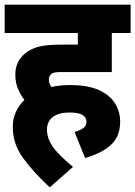

<svg xmlns="http://www.w3.org/2000/svg" viewBox="-20 -642 582 826"><path d="M301 -74Q325 -81 338.5 -91Q352 -101 352 -118Q352 -137 335 -147.5Q318 -158 279 -158Q232 -158 207 -138.5Q182 -119 182 -84Q182 -48 206 -12.5Q230 23 294 76L194 164Q121 96 78 36Q35 -24 35 -95Q35 -132 48.5 -161Q62 -190 85 -212Q69 -233 57.5 -259.5Q46 -286 46 -321Q46 -352 57.5 -374.5Q69 -397 88 -412Q112 -432 146 -441Q180 -450 247 -450H315V-500H0V-622H542V-500H461V-332H245Q224 -332 214.5 -330Q205 -328 199 -322Q190 -314 190 -299Q190 -284 201 -268Q239 -276 282 -276Q359 -276 406.5 -254Q454 -232 475.5 -196Q497 -160 497 -119Q497 -56 458.5 -20Q420 16 346 38Z"/></svg>

Font: Noto Sans SemiCondensed ExtraBold
Style: Regular
Weight: 800
Width: 4
Designer: Monotype Design Team
Foundry: Monotype Imaging Inc.
Version: Version 2.013; ttfautohint (v1.8.4.7-5d5b)